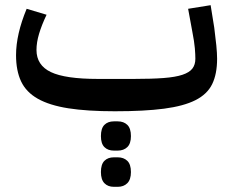

<svg xmlns="http://www.w3.org/2000/svg" viewBox="-20 -418 898 742"><path d="M424 12Q317 12 244 0.5Q171 -11 126 -36.5Q81 -62 61.5 -103.5Q42 -145 42 -205Q42 -285 83 -384L160 -361Q141 -321 131 -287.5Q121 -254 121 -225Q121 -166 176.5 -139.5Q232 -113 358 -113H498Q567 -113 612.5 -116.5Q658 -120 685 -129Q712 -138 723.5 -153Q735 -168 735 -191Q735 -207 733 -231.5Q731 -256 723 -297L707 -384L794 -398L808 -311Q813 -273 816 -242.5Q819 -212 819 -191Q819 -132 800 -93Q781 -54 735.5 -31Q690 -8 614 2Q538 12 424 12ZM420 304Q397 304 383.5 290Q370 276 370 247Q370 217 383.5 203.5Q397 190 420 190H435Q458 190 472 203.5Q486 217 486 247Q486 276 472 290Q458 304 435 304ZM420 164Q397 164 383.5 150.5Q370 137 370 108Q370 78 383.5 64.5Q397 51 420 51H435Q458 51 472 64.5Q486 78 486 108Q486 137 472 150.5Q458 164 435 164Z"/></svg>

Font: IBM Plex Sans Arabic Medium
Style: Regular
Weight: 500
Designer: Mike Abbink, Paul van der Laan, Pieter van Rosmalen, Wael Morcos, Khajak Apelian
Foundry: Bold Monday
Version: Version 1.1